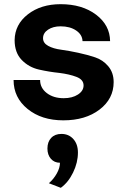

<svg xmlns="http://www.w3.org/2000/svg" viewBox="-20 -554 604 919"><path d="M283 22Q179 22 112 -32.5Q45 -87 45 -171H172Q172 -133 204 -108.5Q236 -84 285 -84Q326 -84 353 -101.5Q380 -119 380 -145Q380 -173 346 -186Q312 -199 264 -205Q215 -210 166.5 -221Q118 -232 84 -267Q50 -302 50 -362Q51 -437 113.5 -485.5Q176 -534 270 -534Q373 -534 439.5 -484Q506 -434 507 -357H375Q374 -388 344.5 -408Q315 -428 270 -428Q234 -428 210 -412Q186 -396 186 -371Q186 -348 210.5 -334.5Q235 -321 273 -316Q310 -311 354 -301.5Q398 -292 435.5 -279.5Q473 -267 498.5 -236.5Q524 -206 524 -161Q524 -81 456.5 -29.5Q389 22 283 22ZM267 225Q240 225 223.5 206Q207 187 207 157Q207 125 225 106Q243 87 274 87Q309 87 331 111.5Q353 136 353 176Q353 224 330 271.5Q307 319 271 345L214 323Q237 303 252 276Q267 249 267 225Z"/></svg>

Font: Metropolitano
Style: Bold
Weight: 700
Designer: Fonts by Alex Slobzheninov & Chris M. Simpson / Changes by Cristiano Sobral
Foundry: Fonts by Alex Slobzheninov & Chris M. Simpson / Changes by Cristiano Sobral
Version: Version 1.00;August 30, 2020;FontCreator 13.0.0.2681 64-bit